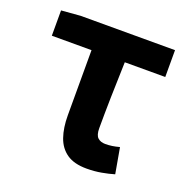

<svg xmlns="http://www.w3.org/2000/svg" viewBox="-107 -662 763 778"><g transform="rotate(20 274.0 -273.0)"><path d="M345.6 13.8Q291.8 13.8 260.1 -8.2Q228.4 -30.2 214.7 -69.9Q200.9 -109.6 200.9 -163.7V-444.1H29.8V-553.2L111.9 -559.8H518.9V-444.1H344.4Q341.8 -366.2 340.1 -291.4Q338.5 -216.7 338.5 -157.7Q338.5 -128.1 350.5 -117Q362.6 -105.8 382.9 -105.8Q398 -105.8 412.4 -107.9Q426.7 -110 443.7 -114.6L463.2 -4.2Q439.6 2.9 409.7 8.3Q379.7 13.8 345.6 13.8Z"/></g></svg>

Font: Shanggu Sans SC VF
Style: Regular
Weight: 250
Designer: GuiWonder
Version: Version 1.021